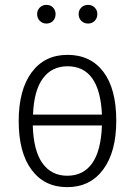

<svg xmlns="http://www.w3.org/2000/svg" viewBox="-20 -760 556 791"><path d="M459 -263Q459 -134 405 -61.5Q351 11 257 11Q163 11 110 -60.5Q57 -132 57 -261Q57 -390 110.5 -462Q164 -534 258 -534Q353 -534 406 -464Q459 -394 459 -263ZM116 -288H400Q391 -487 258 -487Q194 -487 157 -437.5Q120 -388 116 -288ZM400 -243H115Q118 -139 155 -87.5Q192 -36 257 -36Q323 -36 359.5 -87Q396 -138 400 -243ZM209 -702Q209 -685 198.5 -674Q188 -663 171 -663Q155 -663 144 -674Q133 -685 133 -702Q133 -718 144 -729Q155 -740 171 -740Q188 -740 198.5 -729Q209 -718 209 -702ZM381 -702Q381 -685 370 -674Q359 -663 343 -663Q326 -663 315 -674Q304 -685 304 -702Q304 -718 315 -729Q326 -740 343 -740Q359 -740 370 -729Q381 -718 381 -702Z"/></svg>

Font: Fira Sans Condensed Light
Style: Regular
Weight: 300
Width: 3
Designer: bBox Type GmbH & Carrois Corporate GbR & Edenspiekermann AG
Foundry: bBox Type GmbH & Carrois Corporate GbR & Edenspiekermann AG
Version: Version 4.301